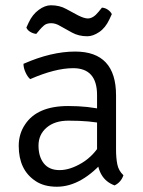

<svg xmlns="http://www.w3.org/2000/svg" viewBox="-20 -696 544 728"><path d="M381 -94.5Q290.5 12 195.5 12Q147 12 114.8 -9.5Q82.5 -31 66.8 -64.2Q51 -97.5 51 -143Q51 -188.5 75 -224Q121 -294 238.5 -294Q315.5 -294 373.5 -279.5V-226.5Q323 -238.5 239.5 -238.5Q187.5 -238.5 156.8 -212.2Q126 -186 126 -144Q126 -102 146.2 -76.5Q166.5 -51 206 -51Q245.5 -51 291.2 -78.5Q337 -106 368.5 -162ZM265 -500.5Q420 -500.5 420 -334.5V-128.5Q420 -97 424.8 -73Q429.5 -49 448 -31.5Q439 -5 414.5 7Q349.5 -17 348 -103.5V-335.5Q348 -437.5 257.5 -437.5Q189.5 -437.5 94.5 -396Q84.5 -404.5 76.8 -421.5Q69 -438.5 69 -454Q174.5 -500.5 265 -500.5ZM311 -558.5Q278.5 -558.5 253 -572.5L208 -597.5Q191 -608 174 -608Q157 -608 147.2 -599.8Q137.5 -591.5 130.5 -583L117.5 -567.5Q106 -568.5 95 -575Q84 -581.5 80 -591.5L89 -611Q103 -641 126.8 -658.5Q150.5 -676 173 -676Q206 -676 231 -662L276.5 -637.5Q299.5 -626 313 -626Q333.5 -626 353.5 -651L366.5 -667Q378 -666.5 388.5 -659.5Q399 -652.5 404 -642.5L395 -623Q380 -590.5 356.2 -574.5Q332.5 -558.5 311 -558.5Z"/></svg>

Font: Signika-CLs Light
Style: CLs-Regular
Weight: 300
Version: Version 2.003;gftools[0.9.32]